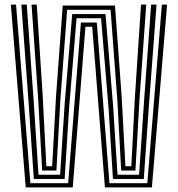

<svg xmlns="http://www.w3.org/2000/svg" viewBox="-20 -820 778 840"><path d="M92.5 0 27.5 -800H50.2L113 -18.5H278.2L334 -721.5H403.5L458.8 -18.5H624.5L688.2 -800H711L644.5 0H439L383.5 -703H353.8L298.2 0ZM128 -37 105.8 -361 73.5 -800H97L127.5 -374.8L148.5 -55.5H243L263 -367.2L296 -758.5H441.5L474.2 -364.8L494.2 -55.5H588.5L609.8 -371.5L641.2 -800H664.8L631.5 -357.8L609 -37H474.2L454.8 -348L422.2 -740H315L282.5 -350.2L262.8 -37ZM164.5 -74 147 -386.5 118 -800H140.8L167 -397.5L182.8 -92.5H208.2L225 -396.8L254.5 -795.8H483L512.5 -394L528.8 -92.5H554.5L570.2 -395L597 -800H619.8L590.2 -383.5L572.5 -74H510.2L493.5 -379.8L463.8 -777.2H273.8L244 -382.5L226.8 -74Z"/></svg>

Font: Big Shoulders Inline Text
Style: Bold
Weight: 700
Designer: Patric King
Foundry: XO Type Co
Version: Version 1.000